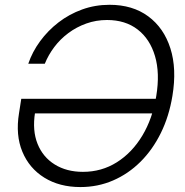

<svg xmlns="http://www.w3.org/2000/svg" viewBox="-20 -758 759 789"><path d="M310.5 10.7Q224.6 10.7 162.4 -27.8Q100.1 -66.4 71.8 -134.8Q43.5 -203.1 58.1 -292.5L67.4 -352.1H647L637.2 -292H101.6L124 -295.4Q112.3 -221.7 134.3 -167Q156.2 -112.3 205.1 -82Q253.9 -51.8 320.8 -51.8Q397.5 -51.8 460 -91.1Q522.5 -130.4 564.7 -200.4Q606.9 -270.5 622.1 -363.3Q637.7 -457.5 616.9 -527.6Q596.2 -597.7 545.7 -636.7Q495.1 -675.8 419.9 -675.8Q375 -675.8 334.7 -661.4Q294.4 -647 261 -622.1Q227.5 -597.2 203.1 -564.7Q178.7 -532.2 164.1 -496.1H96.2Q112.8 -544.9 144.8 -588.6Q176.8 -632.3 220.5 -666Q264.2 -699.7 317.4 -719Q370.6 -738.3 430.2 -738.3Q524.9 -738.3 589.1 -690.9Q653.3 -643.6 680.2 -559.3Q707 -475.1 688.5 -363.8Q674.8 -280.3 641.1 -211.7Q607.4 -143.1 557.4 -93.3Q507.3 -43.5 444.6 -16.4Q381.8 10.7 310.5 10.7Z"/></svg>

Font: Inter 28pt Light
Style: Italic
Weight: 300
Italic angle: -9.3988°
Designer: Rasmus Andersson
Foundry: rsms
Version: Version 4.001;git-66647c0bb